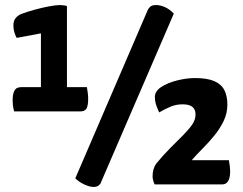

<svg xmlns="http://www.w3.org/2000/svg" viewBox="-20 -730 961 760"><path d="M36 -289Q32 -303 31 -314.5Q30 -326 30 -333Q30 -357 37 -371Q44 -385 64 -385H142V-598L46 -580Q40 -591 36.5 -603.5Q33 -616 33 -629Q33 -648 42.5 -659Q52 -670 65 -675Q89 -684 118.5 -692Q148 -700 175 -705Q202 -710 216 -710Q221 -710 231 -709Q241 -708 245 -706V-385H324Q326 -373 327.5 -361.5Q329 -350 329 -340Q329 -312 322.5 -300.5Q316 -289 298 -289ZM350 10Q336 10 315.5 1Q295 -8 278 -24L563 -686Q566 -695 573.5 -702.5Q581 -710 598 -710Q614 -710 632.5 -702Q651 -694 668 -676L380 -9Q379 -3 371.5 3.5Q364 10 350 10ZM592 0Q588 -9 586 -17Q584 -25 584 -32Q584 -46 587.5 -59Q591 -72 598 -82Q626 -116 653.5 -143.5Q681 -171 704 -194Q727 -217 740.5 -236.5Q754 -256 754 -277Q754 -288 749.5 -297Q745 -306 734 -311.5Q723 -317 702 -317Q677 -317 654.5 -307.5Q632 -298 610 -285Q600 -307 596.5 -319.5Q593 -332 593 -346Q593 -369 618 -385.5Q643 -402 680.5 -411.5Q718 -421 752 -421Q801 -421 829 -408.5Q857 -396 868.5 -372.5Q880 -349 880 -316Q880 -282 865.5 -251.5Q851 -221 828.5 -193.5Q806 -166 782 -142Q758 -118 739 -96H886Q891 -69 891 -52Q891 0 859 0Z"/></svg>

Font: Yanone Kaffeesatz ExtraLight SemiBold
Style: Regular
Weight: 600
Version: Version 2.003